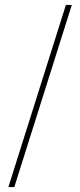

<svg xmlns="http://www.w3.org/2000/svg" viewBox="-20 -743 325 778"><path d="M14 15 247 -723H271L38 15Z"/></svg>

Font: Kalnia Medium
Style: Regular
Weight: 500
Designer: Frida Medrano
Foundry: Frida Medrano
Version: Version 1.105